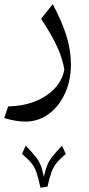

<svg xmlns="http://www.w3.org/2000/svg" viewBox="-20 -305 422 908"><path d="M204.6 577.6 171.4 583Q161.6 536.1 152.3 510Q143.1 483.9 127.7 465.3Q112.3 446.8 84 422.9L101.6 383.8Q130.9 414.1 147 434.1Q163.1 454.1 171.9 475.6Q180.7 497.1 187.5 531.2Q194.8 497.1 203.6 475.8Q212.4 454.6 228.5 434.3Q244.6 414.1 273.4 383.8L291 422.9Q263.2 446.8 247.8 465.6Q232.4 484.4 223.4 509.3Q214.4 534.2 204.6 577.6ZM315.4 -1Q315.4 75.7 287.1 137.2Q258.8 198.7 210 234.4Q161.1 270 100.1 270Q56.2 270 0 253.4L18.6 198.2Q88.9 196.8 145.5 174.6Q202.1 152.3 238.5 113.5Q274.9 74.7 284.2 23.9Q275.9 -28.3 250 -84.7Q224.1 -141.1 174.3 -216.3L229.5 -285.2Q274.9 -199.7 295.2 -132.3Q315.4 -64.9 315.4 -1Z"/></svg>

Font: Pinar-DS3-FD Regular
Style: Regular
Weight: 400
Designer: Amin Abedi
Version: Version 3.000